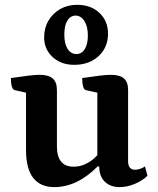

<svg xmlns="http://www.w3.org/2000/svg" viewBox="-20 -754 646 786"><path d="M201.9 12Q145.8 12 116.1 -25.5Q86.5 -63 86.5 -141.7V-385.5L104.6 -370.5L39.9 -385.1Q32.9 -386.6 28.7 -399.4Q24.5 -412.1 24.5 -434.5Q71 -441.4 98 -444.5Q124.9 -447.7 141.9 -447.7Q178.3 -447.7 195.6 -432.9Q213 -418.1 213 -385.6V-155.9Q213 -113.2 230.2 -92.4Q247.4 -71.6 280.9 -71.6Q306.1 -71.6 327.3 -81.3Q348.6 -91 364.8 -105.3Q381.1 -119.7 390.9 -133.3L378.5 -108.2V-385.5L396.6 -370.5L331.4 -385.1Q324.4 -386.6 320.4 -399.4Q316.5 -412.1 316.5 -434.5Q363.1 -441.4 390 -444.5Q416.9 -447.7 433.3 -447.7Q470.3 -447.7 487.4 -432.9Q504.4 -418.1 504.4 -385.6V-94.1Q504.4 -76.2 511.7 -67.6Q519 -59.1 533.3 -59.1Q543 -59.1 554.1 -63Q565.3 -66.9 573.5 -72.7L583.7 -34.4Q561.8 -13.2 530.5 -0.6Q499.2 12 469.9 12Q431.7 12 408.9 -10.3Q386.2 -32.6 386.2 -72.4H379.4Q295.6 12 201.9 12ZM283.7 -488.6Q230.2 -488.6 195.5 -520.4Q160.7 -552.2 160.7 -601Q160.7 -639.6 178.5 -669.7Q196.3 -699.8 226.7 -717.1Q257.1 -734.3 295.7 -734.3Q351.9 -734.3 387 -701.3Q422.2 -668.3 422.2 -615.9Q422.2 -560.2 383.8 -524.4Q345.4 -488.6 283.7 -488.6ZM292.8 -532.7Q315 -533.2 327.3 -553.4Q339.7 -573.7 339.7 -608.8Q339.7 -644.9 325.8 -667.3Q312 -689.7 289.8 -690.3Q268 -689.7 255.6 -669.6Q243.3 -649.5 243.3 -612.5Q243.3 -575.4 256.4 -554.3Q269.6 -533.2 292.8 -532.7Z"/></svg>

Font: Petrona
Style: Regular
Weight: 400
Designer: Ringo R. Seeber
Foundry: Ringo R. Seeber
Version: Version 2.001; ttfautohint (v1.8.3)